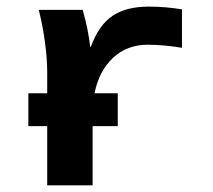

<svg xmlns="http://www.w3.org/2000/svg" viewBox="-20 -558 640 578"><path d="M527.8 -414.1Q473.1 -423.3 424.3 -423.3Q362.3 -423.3 320.3 -384Q278.3 -344.7 264.6 -277.3H334.5V-178.2H258.8V0H122.1V-178.2H65.4V-277.3H122.1V-342.3Q122.1 -379.4 115.5 -429.7Q108.9 -480 96.7 -528.3H229Q246.6 -464.8 251.5 -417H253.4Q277.8 -483.4 319.3 -510.7Q360.8 -538.1 427.2 -538.1Q478 -538.1 527.8 -529.8Z"/></svg>

Font: Cousine
Style: Bold
Weight: 700
Monospace: yes
Designer: Steve Matteson
Foundry: Ascender Corporation
Version: Version 1.20